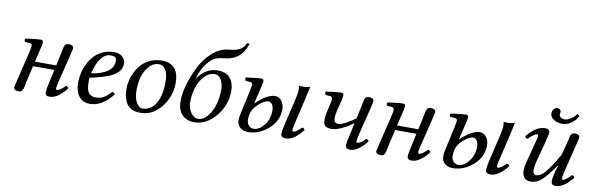

<svg xmlns="http://www.w3.org/2000/svg" viewBox="-49 -1125 4806 1563"><g transform="rotate(10 2354.0 -343.0)"><path d="M101.6 -71.8 161.1 -320.8Q169.9 -356.9 169.9 -372.1Q169.9 -390.1 151.9 -392.1L111.8 -395Q100.6 -411.1 110.8 -422.9Q212.9 -436 234.9 -436Q255.4 -436 255.4 -415Q255.4 -407.2 252.7 -393.6Q250 -379.9 243.9 -356Q237.8 -332 235.4 -320.3L219.2 -251H395L418 -356.9Q418.9 -362.8 421.9 -379.4Q424.8 -396 427 -403.1Q429.2 -410.2 433.6 -420.7Q438 -431.2 445.6 -435.1Q453.1 -439 463.9 -439Q505.9 -439 505.9 -412.1Q505.9 -407.2 503.4 -396Q501 -384.8 497.6 -371.3Q494.1 -357.9 493.2 -352.1L437 -124Q425.8 -76.2 425.8 -71.8Q425.8 -54.7 436 -55.2Q444.8 -55.2 463.9 -67.1Q482.9 -79.1 501 -100.1Q518.1 -100.1 523.9 -83Q450.7 9.8 384.8 9.8Q347.7 9.8 348.1 -22.9Q348.1 -40 365.2 -115.2L386.2 -211.9H210L177.7 -71.8Q176.3 -64.5 173.6 -49.3Q170.9 -34.2 168.7 -26.1Q166.5 -18.1 162.1 -8.3Q157.7 1.5 150.4 5.6Q143.1 9.8 131.8 9.8Q88.9 9.8 88.9 -17.1Q88.9 -19 101.6 -71.8Z M866.7 -370.1Q866.7 -392.1 855.7 -400.1Q844.7 -408.2 817.9 -408.2Q728.5 -408.2 685.5 -237.3Q717.8 -241.2 746.6 -249.8Q775.4 -258.3 804 -273.2Q832.5 -288.1 849.6 -313.2Q866.7 -338.4 866.7 -370.1ZM678.7 -199.2Q677.7 -191.4 677.7 -165Q677.7 -101.1 697.3 -75.4Q716.8 -49.8 753.7 -49.8Q790.5 -49.8 815.7 -62.5Q840.8 -75.2 881.8 -117.2Q897.9 -117.2 904.8 -101.1Q818.8 9.8 717.8 9.8Q657.7 9.8 626.2 -32.7Q594.7 -75.2 594.7 -142.1Q594.7 -181.2 603.3 -221.7Q611.8 -262.2 631.3 -301.5Q650.9 -340.8 678.7 -370.8Q706.5 -400.9 748.5 -419.9Q790.5 -439 840.8 -439Q888.7 -439 912.1 -414.6Q935.5 -390.1 935.5 -365.2Q935.5 -352.1 935.1 -345.9Q934.6 -339.8 930.2 -325Q925.8 -310.1 916.7 -299.6Q907.7 -289.1 889.2 -273.9Q870.6 -258.8 844.2 -247.3Q817.9 -235.8 775.4 -223.1Q732.9 -210.4 678.7 -199.2Z M1073.7 -169.9Q1073.7 -99.1 1096.7 -63Q1119.6 -26.9 1145.5 -26.9Q1211.4 -26.9 1251.5 -87.9Q1294.4 -153.8 1294.4 -270Q1294.4 -331.1 1279.3 -361.8Q1256.8 -405.8 1218.8 -405.8Q1169.9 -405.8 1134.8 -364.5Q1099.6 -323.2 1086.7 -272Q1073.7 -220.7 1073.7 -169.9ZM990.7 -162.1Q990.7 -209 1006.1 -256.6Q1021.5 -304.2 1050.5 -345.7Q1079.6 -387.2 1128.2 -413.1Q1176.8 -439 1236.8 -439Q1377.9 -439 1377.4 -276.9Q1377.4 -189.9 1333.5 -116.5Q1289.6 -43 1222.7 -8.8Q1184.6 10.3 1130.4 9.8Q1085.4 9.8 1055.4 -8.5Q1025.4 -26.9 1012.5 -56.9Q999.5 -86.9 995.1 -111.6Q990.7 -136.2 990.7 -162.1Z M1834.5 -293Q1834.5 -173.8 1756.8 -82Q1679.2 9.8 1579.6 9.8Q1519.5 9.8 1481 -28.1Q1442.4 -65.9 1442.4 -146Q1442.4 -203.1 1464.4 -280Q1486.3 -356.9 1524.4 -431.9Q1562.5 -506.8 1623.5 -561Q1684.6 -615.2 1753.4 -621.1Q1813.5 -626 1845.5 -643.1Q1877.4 -660.2 1892.6 -698.2H1915.5Q1889.6 -622.1 1844.5 -586.9Q1799.3 -551.8 1734.4 -545.9Q1673.3 -540 1642.3 -519.5Q1611.3 -499 1577.1 -449.2Q1548.3 -404.3 1531.2 -340.8Q1599.1 -439 1697.3 -439Q1768.1 -439 1801.3 -398.4Q1834.5 -357.9 1834.5 -293ZM1604.5 -22.9Q1648.4 -22.9 1683.3 -64.5Q1718.3 -106 1735.4 -165Q1752.4 -224.1 1752.4 -286.1Q1752.4 -336.9 1732.4 -371.3Q1712.4 -405.8 1680.2 -405.8Q1632.3 -405.8 1594.2 -365Q1556.2 -324.2 1538.3 -266.1Q1520.5 -208 1520.5 -147.9Q1520.5 -97.2 1546.4 -60.1Q1572.3 -22.9 1604.5 -22.9Z M2065.9 -22Q2110.8 -22 2151.4 -72Q2191.9 -122.1 2191.9 -193.8Q2191.9 -226.1 2179 -244.1Q2166 -262.2 2147 -262.2Q2114.7 -262.2 2063 -214.8Q2008.8 -166 2008.8 -89.8Q2008.8 -59.1 2024.9 -40.5Q2041 -22 2065.9 -22ZM2058.1 -320.3 2036.1 -228H2038.1Q2129.9 -314.9 2193.8 -314.9Q2228 -314.9 2249 -286.4Q2270 -257.8 2270 -215.8Q2270 -123 2193.6 -55.4Q2117.2 12.2 2024.9 12.2Q1985.8 12.2 1960 -10Q1934.1 -32.2 1934.1 -71.8Q1934.1 -92.8 1940.9 -123L1983.9 -320.8Q1992.7 -362.8 1993.2 -372.1Q1993.2 -390.1 1975.1 -392.1L1935.1 -395Q1923.8 -411.1 1934.1 -422.9Q2036.1 -436 2058.1 -436Q2078.6 -436 2078.6 -415Q2078.1 -400.9 2058.1 -320.3ZM2389.2 -55.2Q2397.9 -55.2 2417 -67.1Q2436 -79.1 2454.1 -100.1Q2471.2 -100.1 2477.1 -83Q2403.8 9.8 2337.9 9.8Q2296.9 9.8 2296.9 -22.9Q2296.9 -46.9 2313 -115.2L2361.8 -321.8Q2373 -368.7 2373 -398.9Q2373 -414.1 2370.1 -429.2L2373 -431.2Q2380.9 -429.2 2408 -429.2Q2435.1 -429.2 2461.9 -439L2440.9 -342.8L2389.2 -122.1Q2379.4 -79.1 2379.4 -67.9Q2379.4 -55.2 2389.2 -55.2Z M2718.8 -320.3 2711.4 -293Q2701.7 -253.9 2701.7 -227.1Q2701.7 -204.1 2709 -192.6Q2716.3 -181.2 2739.7 -181.2Q2762.2 -181.2 2802 -202.6Q2841.8 -224.1 2877.4 -250.5L2900.4 -356.9Q2901.4 -362.8 2904.5 -379.4Q2907.7 -396 2909.7 -403.1Q2911.6 -410.2 2916 -420.7Q2920.4 -431.2 2928 -435.1Q2935.5 -439 2946.3 -439Q2988.3 -439 2988.3 -412.1Q2988.3 -407.2 2985.8 -396Q2983.4 -384.8 2980 -371.3Q2976.6 -357.9 2975.6 -352.1L2919.4 -124Q2908.2 -76.2 2908.7 -71.8Q2908.7 -54.7 2918.5 -55.2Q2927.2 -55.2 2946.3 -67.1Q2965.3 -79.1 2983.4 -100.1Q3000.5 -100.1 3006.3 -83Q2933.1 9.8 2867.7 9.8Q2830.6 9.8 2830.6 -22.9Q2830.6 -40 2847.7 -115.2L2868.7 -211.4Q2826.7 -179.2 2777.3 -155Q2728 -130.9 2688.5 -130.9Q2651.4 -130.9 2637 -147Q2622.6 -163.1 2622.6 -194.8Q2622.6 -219.7 2629.4 -253.9L2644.5 -320.8Q2653.3 -356.9 2653.3 -372.1Q2653.3 -390.1 2635.7 -392.1L2595.7 -395Q2584.5 -411.1 2594.7 -422.9Q2696.8 -436 2718.8 -436Q2739.3 -436 2739.3 -415Q2738.8 -393.6 2718.8 -320.3Z M3094.7 -71.8 3154.3 -320.8Q3163.1 -356.9 3163.1 -372.1Q3163.1 -390.1 3145 -392.1L3105 -395Q3093.8 -411.1 3104 -422.9Q3206.1 -436 3228 -436Q3248.5 -436 3248.5 -415Q3248.5 -407.2 3245.8 -393.6Q3243.2 -379.9 3237.1 -356Q3231 -332 3228.5 -320.3L3212.4 -251H3388.2L3411.1 -356.9Q3412.1 -362.8 3415 -379.4Q3418 -396 3420.2 -403.1Q3422.4 -410.2 3426.8 -420.7Q3431.2 -431.2 3438.7 -435.1Q3446.3 -439 3457 -439Q3499 -439 3499 -412.1Q3499 -407.2 3496.6 -396Q3494.1 -384.8 3490.7 -371.3Q3487.3 -357.9 3486.3 -352.1L3430.2 -124Q3418.9 -76.2 3418.9 -71.8Q3418.9 -54.7 3429.2 -55.2Q3438 -55.2 3457 -67.1Q3476.1 -79.1 3494.1 -100.1Q3511.2 -100.1 3517.1 -83Q3443.8 9.8 3377.9 9.8Q3340.8 9.8 3341.3 -22.9Q3341.3 -40 3358.4 -115.2L3379.4 -211.9H3203.1L3170.9 -71.8Q3169.4 -64.5 3166.7 -49.3Q3164.1 -34.2 3161.9 -26.1Q3159.7 -18.1 3155.3 -8.3Q3150.9 1.5 3143.6 5.6Q3136.2 9.8 3125 9.8Q3082 9.8 3082 -17.1Q3082 -19 3094.7 -71.8Z M3757.8 -22Q3802.7 -22 3843.3 -72Q3883.8 -122.1 3883.8 -193.8Q3883.8 -226.1 3870.8 -244.1Q3857.9 -262.2 3838.9 -262.2Q3806.6 -262.2 3754.9 -214.8Q3700.7 -166 3700.7 -89.8Q3700.7 -59.1 3716.8 -40.5Q3732.9 -22 3757.8 -22ZM3750 -320.3 3728 -228H3730Q3821.8 -314.9 3885.7 -314.9Q3919.9 -314.9 3940.9 -286.4Q3961.9 -257.8 3961.9 -215.8Q3961.9 -123 3885.5 -55.4Q3809.1 12.2 3716.8 12.2Q3677.7 12.2 3651.9 -10Q3626 -32.2 3626 -71.8Q3626 -92.8 3632.8 -123L3675.8 -320.8Q3684.6 -362.8 3685.1 -372.1Q3685.1 -390.1 3667 -392.1L3627 -395Q3615.7 -411.1 3626 -422.9Q3728 -436 3750 -436Q3770.5 -436 3770.5 -415Q3770 -400.9 3750 -320.3ZM4081.1 -55.2Q4089.8 -55.2 4108.9 -67.1Q4127.9 -79.1 4146 -100.1Q4163.1 -100.1 4168.9 -83Q4095.7 9.8 4029.8 9.8Q3988.8 9.8 3988.8 -22.9Q3988.8 -46.9 4004.9 -115.2L4053.7 -321.8Q4064.9 -368.7 4064.9 -398.9Q4064.9 -414.1 4062 -429.2L4064.9 -431.2Q4072.8 -429.2 4099.9 -429.2Q4127 -429.2 4153.8 -439L4132.8 -342.8L4081.1 -122.1Q4071.3 -79.1 4071.3 -67.9Q4071.3 -55.2 4081.1 -55.2Z M4676.3 -352.1 4620.6 -124Q4609.4 -76.2 4609.4 -66.9Q4609.4 -49.8 4619.6 -49.8Q4627.4 -49.8 4646.5 -64.5Q4665.5 -79.1 4684.6 -100.1Q4701.7 -100.1 4707.5 -83Q4634.3 9.8 4568.4 9.8Q4531.2 9.8 4531.2 -22.9Q4531.2 -55.2 4548.3 -115.2L4559.6 -153.8L4556.6 -155.8Q4495.6 -66.9 4453.6 -28.6Q4411.6 9.8 4357.4 9.8Q4328.6 9.8 4309.6 -10Q4290.5 -29.8 4290.5 -69.8Q4290.5 -99.6 4300.3 -137.2L4344.2 -305.2Q4357.4 -353 4357.4 -361.8Q4357.4 -378.9 4347.2 -378.9Q4339.4 -378.9 4317.9 -364.5Q4296.4 -350.1 4278.3 -329.1Q4261.2 -329.1 4255.4 -346.2Q4328.6 -439 4406.2 -439Q4442.4 -439 4442.4 -405.8Q4442.4 -397.9 4421.4 -314L4378.4 -150.9Q4369.6 -115.7 4369.6 -86.9Q4369.6 -49.8 4399.4 -49.8Q4434.6 -49.8 4472.9 -95.9Q4511.2 -142.1 4572.3 -247.1L4601.6 -356.9Q4603.5 -364.7 4607.4 -384.8Q4611.3 -404.8 4613.8 -413.3Q4616.2 -421.9 4625.2 -430.4Q4634.3 -439 4647.5 -439Q4689.5 -439 4689.5 -412.1Q4689.5 -407.2 4687 -396Q4684.6 -384.8 4680.9 -371.3Q4677.2 -357.9 4676.3 -352.1ZM4661.6 -583Q4639.6 -543.9 4605.5 -521Q4571.3 -498 4535.6 -498Q4491.7 -498 4462.2 -517.6Q4432.6 -537.1 4432.6 -566.9Q4432.6 -591.8 4446 -604.5Q4459.5 -617.2 4473.6 -617.2Q4488.8 -617.2 4496.6 -609.1Q4504.4 -601.1 4504.4 -589.8Q4504.4 -585.9 4502.9 -580.1Q4501.5 -574.2 4501.5 -569.8Q4501.5 -555.7 4514.4 -546.4Q4527.3 -537.1 4548.3 -537.1Q4569.3 -537.1 4596.9 -554.4Q4624.5 -571.8 4643.6 -599.1Z"/></g></svg>

Font: Linux Libertine
Style: Italic
Weight: 400
Italic angle: -12°
Designer: Philipp H. Poll
Foundry: Philipp H. Poll
Version: Version 5.1.6 ; ttfautohint (v0.9)